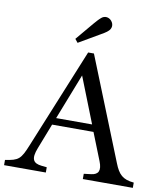

<svg xmlns="http://www.w3.org/2000/svg" viewBox="-109 -998 929 1078"><g transform="rotate(10 355.0 -459.0)"><path d="M275 -748 388 -814C406 -824 420 -832 434 -844C453 -860 455 -884 439 -903C424 -921 399 -924 381 -908C367 -896 356 -883 343 -868L259 -768ZM-12 0H226V-30L197 -33C146 -38 133 -63 158 -127L214 -271H450L512 -115C532 -65 520 -40 478 -35L437 -30V0H722V-30C658 -36 634 -60 610 -121L376 -705H343L110 -135C76 -51 64 -41 -12 -30ZM230 -311 332 -572 435 -311Z"/></g></svg>

Font: Hedvig Letters Serif 24pt
Style: Regular
Weight: 400
Designer: Alexander Örn & Tor Weibull
Foundry: Kanon Foundry
Version: Version 1.000